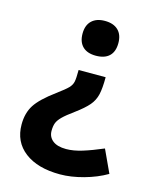

<svg xmlns="http://www.w3.org/2000/svg" viewBox="-112 -620 703 885"><g transform="rotate(15 240.0 -177.5)"><path d="M193 -463Q193 -503 215.5 -524.5Q238 -546 278 -546Q319 -546 341.5 -524.5Q364 -503 364 -463Q364 -422 342 -401Q320 -380 278 -380Q237 -380 215 -401.5Q193 -423 193 -463ZM30 14Q30 -40 54.5 -78.5Q79 -117 147 -167Q185 -195 198.5 -209Q212 -223 215.5 -239.5Q219 -256 219 -296H348Q348 -243 341 -213Q334 -183 314 -159.5Q294 -136 252 -105Q216 -79 199 -62Q182 -45 176.5 -30Q171 -15 171 7Q171 36 193 53.5Q215 71 257 71Q292 71 334 58Q376 45 430 22L480 130Q432 158 372 174.5Q312 191 260 191Q153 191 91.5 144Q30 97 30 14Z"/></g></svg>

Font: OpenSansMMV
Style: Bold
Weight: 700
Foundry: Ascender Corporation
Version: Version 4.001